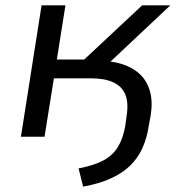

<svg xmlns="http://www.w3.org/2000/svg" viewBox="-20 -510 665 716"><path d="M290 186 273 118Q331 107 366 88Q401 69 420 37.5Q439 6 447 -40L452 -76Q460 -126 447.5 -157Q435 -188 402.5 -203Q370 -218 318 -218H181L146 0H58L135 -490H224L192 -288H294L510 -490H615L361 -251L340 -284Q394 -284 435 -271Q476 -258 502.5 -232.5Q529 -207 539.5 -168.5Q550 -130 542 -80L535 -42Q528 5 511 42.5Q494 80 465 108Q436 136 393 155.5Q350 175 290 186Z"/></svg>

Font: Nunito Sans 10pt SemiExpanded
Style: Italic
Weight: 400
Width: 6
Italic angle: -9°
Designer: Vernon Adams
Foundry: Vernon Adams
Version: Version 3.101;gftools[0.9.27]